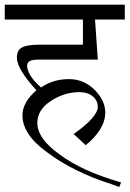

<svg xmlns="http://www.w3.org/2000/svg" viewBox="-20 -586 544 806"><path d="M503.9 -566.4V-503.9H378.9L390.6 -335.9H144.5Q117.2 -335.9 105.5 -330.1Q93.8 -324.2 93.8 -308.6Q93.8 -293 107.4 -269.5Q121.1 -246.1 152.3 -218.8Q203.1 -253.9 269.5 -253.9Q332 -253.9 377 -209Q421.9 -164.1 421.9 -113.3Q421.9 -78.1 400.4 -43Q378.9 -7.8 339.8 23.4L289.1 -23.4Q339.8 -58.6 365.2 -87.9Q390.6 -117.2 390.6 -136.7Q390.6 -164.1 369.1 -181.6Q347.7 -199.2 312.5 -199.2Q250 -199.2 193.4 -162.1Q136.7 -125 136.7 -70.3Q136.7 -3.9 230.5 62.5Q277.3 97.7 341.8 127Q406.2 156.2 488.3 179.7L480.5 199.2L449.2 187.5Q289.1 136.7 179.7 54.7Q125 15.6 99.6 -23.4Q74.2 -62.5 74.2 -101.6Q74.2 -156.2 132.8 -207Q50.8 -296.9 50.8 -343.8Q50.8 -375 72.3 -386.7Q93.8 -398.4 144.5 -398.4H328.1V-503.9H0V-566.4Z"/></svg>

Font: 和音 by 宁静之雨，公众号njzyshare
Style: Regular
Weight: 400
Designer: Steve Matteson
Foundry: Ascender Corporation
Version: Version 6.00;June 8, 2018;FontCreator 11.0.0.2388 32-bit